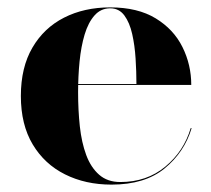

<svg xmlns="http://www.w3.org/2000/svg" viewBox="-20 -490 572 520"><path d="M282 10Q211.5 10 156 -17.8Q100.5 -45.5 68.5 -99Q36.5 -152.5 36.5 -230Q36.5 -307.5 67.8 -361Q99 -414.5 153.5 -442.2Q208 -470 278.5 -470Q353 -470 401.8 -440.2Q450.5 -410.5 474.2 -362.5Q498 -314.5 498 -260H103.5V-262.5H349.5Q349.5 -296 347.2 -331.5Q345 -367 338 -398Q331 -429 316.8 -448.2Q302.5 -467.5 278.5 -467.5Q253 -467.5 236 -448.2Q219 -429 209.2 -396.5Q199.5 -364 195.5 -323.5Q191.5 -283 191.5 -240Q191.5 -191.5 196.2 -147.8Q201 -104 213.5 -70.2Q226 -36.5 248.5 -16.8Q271 3 306 3Q377.5 3 427.8 -38.8Q478 -80.5 496.5 -143H499Q479.5 -78 426 -34Q372.5 10 282 10Z"/></svg>

Font: Bodoni Moda 72pt
Style: Bold
Weight: 700
Designer: Owen Earl
Foundry: indestructible type
Version: Version 2.004